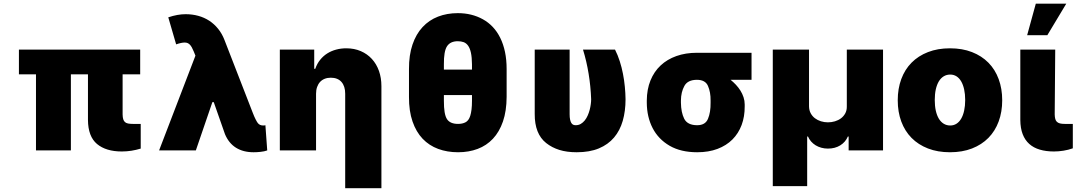

<svg xmlns="http://www.w3.org/2000/svg" viewBox="-20 -814 5831 1039"><path d="M738.6 -545.5V-411.9H643.5V-194.6Q643.8 -179 646.8 -169Q649.9 -159.1 656.2 -153.4Q662.6 -147.7 673.1 -145.6Q683.6 -143.5 698.9 -143.5H741.5V-9.9Q717 -2.5 691.6 1.6Q666.2 5.7 639.2 5.7Q553.6 5.7 505 -34.8Q456.7 -75.3 456 -164.8V-411.9H363.6V0H174.7V-411.9H82.4V-545.5Z M1037.6 -512.8 1028.4 -535.5Q1023.1 -548.3 1018.1 -557.4Q1013.1 -566.4 1007.5 -572.3Q1001.8 -578.1 995 -581Q988.3 -583.8 979.4 -583.8Q961.6 -583.8 933.2 -573.9L890.6 -720.2Q940.7 -737.2 984.4 -737.2Q1020.6 -737.2 1052.9 -728.3Q1085.2 -719.5 1112.2 -701.9Q1139.2 -684.3 1160.3 -658.2Q1181.5 -632.1 1194.6 -598L1348 -203.1Q1356.2 -181.8 1363.3 -168Q1370.4 -154.1 1375.4 -147.7Q1385.7 -134.9 1404.1 -134.9Q1413 -134.9 1416.2 -136.4L1426.1 0Q1418.7 2.8 1409.1 4.8Q1399.5 6.7 1389.7 7.8Q1380 8.9 1370.2 9.4Q1360.4 9.9 1352.3 9.9Q1296.2 9.9 1256.9 -14.7Q1217.7 -39.4 1197.4 -88.1L1136.7 -261.4H1129.3L1039.8 0H840.9Z M1494.3 -545.5H1680.4V-441.8H1686.1Q1695.7 -469.5 1712.4 -490.2Q1729 -511 1751.1 -524.9Q1773.1 -538.7 1799.2 -545.6Q1825.3 -552.6 1853.7 -552.6Q1897.4 -552.6 1932.5 -537.3Q1967.7 -522 1992.5 -494.9Q2017.4 -467.7 2030.7 -430.2Q2044 -392.8 2044 -348V204.5H1848V-306.8Q1848 -347.7 1827.8 -370.6Q1807.5 -393.5 1769.9 -393.5Q1751.8 -393.5 1737 -387.6Q1722.3 -381.7 1712 -370.6Q1701.7 -359.4 1696 -343.2Q1690.3 -327.1 1690.3 -306.8V0H1494.3Z M2193.2 -289.8V-440.3Q2192.8 -516 2212.2 -572.8Q2231.5 -629.6 2266.7 -667.4Q2301.8 -705.3 2350.5 -724.1Q2399.1 -742.9 2457.4 -742.9Q2533.4 -742.9 2593.4 -709.5Q2622.9 -693.2 2646.7 -668Q2670.5 -642.8 2687.1 -609Q2703.8 -575.3 2712.7 -533.2Q2721.6 -491.1 2721.6 -440.3V-289.8Q2721.2 -213.1 2701.7 -156.6Q2682.2 -100.1 2647.5 -63.2Q2612.9 -26.3 2564.8 -8.2Q2516.7 9.9 2458.8 9.9Q2400.2 9.9 2351.2 -8.2Q2302.2 -26.3 2267 -63.2Q2231.9 -100.1 2212.4 -156.6Q2192.8 -213.1 2193.2 -289.8ZM2398.8 -169.4Q2415.8 -143.5 2458.8 -143.5Q2482.2 -143.5 2498.6 -152Q2507.1 -156.2 2513.7 -164.8Q2520.2 -173.3 2524.7 -187.1Q2529.1 -201 2531.6 -221.1Q2534.1 -241.1 2534.1 -268.5V-299.7H2382.1V-268.5Q2381.7 -195.7 2398.8 -169.4ZM2382.1 -465.9V-437.5H2534.1V-465.9Q2533.7 -504.3 2528.4 -528.6Q2523.1 -552.9 2513.1 -566.8Q2503.2 -580.6 2489.2 -585.8Q2475.1 -590.9 2457.4 -590.9Q2416.5 -590.9 2398.8 -563.2Q2381.4 -536.2 2382.1 -465.9Z M2873.6 -197.4V-545.5H3062.5V-196Q3062.5 -178.6 3065 -167.1Q3067.5 -155.5 3071.7 -148.6Q3076 -141.7 3082 -139Q3088.1 -136.4 3095.2 -136.4Q3110.8 -136.4 3122.9 -143.5Q3134.9 -150.6 3144.4 -162.3Q3153.8 -174 3160.3 -188.9Q3166.9 -203.8 3171 -219.5Q3175.1 -235.1 3177 -250Q3179 -264.9 3179 -277Q3176.5 -346.6 3165.3 -415Q3154.1 -483.3 3134.9 -545.5H3308.2Q3323.2 -516 3333.8 -482.6Q3344.5 -449.2 3351.2 -414.4Q3358 -379.6 3361.3 -344.6Q3364.7 -309.7 3365.1 -277Q3365.1 -213.1 3350 -160.3Q3334.9 -107.6 3302.9 -69.8Q3271 -32 3220.9 -11Q3170.8 9.9 3100.9 9.9Q3047.6 9.9 3007.1 -2.7Q2966.6 -15.3 2935.4 -40.1Q2872.9 -89.8 2873.6 -197.4Z M3480.1 -258.5V-269.9Q3480.5 -330.6 3500 -378.6Q3519.5 -426.5 3554.9 -459.7Q3590.2 -492.9 3640.3 -510.7Q3690.3 -528.4 3751.4 -528.4H4046.9V-382.1H3933.6Q3948.5 -370 3962.4 -355.3Q3976.2 -340.6 3986.9 -323.5Q3997.5 -306.5 4003.7 -287.6Q4009.9 -268.8 4009.9 -248.6V-238.6Q4010.3 -183.2 3993.3 -137.6Q3976.2 -92 3943.4 -59.1Q3910.5 -26.3 3862.6 -8.2Q3814.6 9.9 3752.8 9.9Q3664.4 9.9 3603.7 -25.2Q3542.6 -60.7 3511.5 -121.1Q3480.5 -181.5 3480.1 -258.5ZM3664.8 -269.9V-258.5Q3665.5 -205.6 3682.5 -171.5Q3700.3 -136.4 3752.8 -136.4Q3797.2 -136.4 3811.4 -171.5Q3826 -206.3 3825.3 -258.5V-269.9Q3826 -315 3811.1 -349.1Q3796.9 -382.1 3751.4 -382.1Q3701.7 -382.1 3683.6 -349.1Q3665.1 -315.7 3664.8 -269.9Z M4161.9 193.2V-545.5H4358V-238.6Q4358.3 -217.3 4367 -201.2Q4375.7 -185 4389.9 -174.2Q4404.1 -163.4 4422.4 -157.7Q4440.7 -152 4460.2 -152Q4479.8 -152 4498.2 -157.5Q4516.7 -163 4531.1 -173.8Q4545.5 -184.7 4554.2 -200.8Q4562.9 -217 4562.5 -238.6V-545.5H4758.5V0H4572.4V-75.3H4568.2Q4555.4 -45.1 4527.2 -27.5Q4498.9 -9.9 4460.2 -9.9Q4441.4 -9.9 4424.5 -14.6Q4407.7 -19.2 4393.8 -27.7Q4380 -36.2 4369.3 -48.3Q4358.7 -60.4 4352.3 -75.3H4348V193.2Z M4838.1 -271.3Q4838.1 -334.2 4857.2 -386Q4876.4 -437.9 4912.8 -474.8Q4949.2 -511.7 5001.8 -532.1Q5054.3 -552.6 5120.7 -552.6Q5187.5 -552.6 5239.9 -532.1Q5292.3 -511.7 5328.7 -474.8Q5365.1 -437.9 5384.2 -386Q5403.4 -334.2 5403.4 -271.3Q5403.4 -208.5 5384.2 -156.6Q5365.1 -104.8 5328.7 -67.8Q5292.3 -30.9 5239.9 -10.5Q5187.5 9.9 5120.7 9.9Q5054.3 9.9 5001.8 -10.5Q4949.2 -30.9 4912.8 -67.8Q4876.4 -104.8 4857.2 -156.6Q4838.1 -208.5 4838.1 -271.3ZM5122.2 -134.9Q5141 -134.9 5155.9 -144.4Q5170.8 -153.8 5181.3 -171.7Q5191.8 -189.6 5197.4 -215.2Q5203.1 -240.8 5203.1 -272.7Q5203.1 -304.7 5197.4 -330.3Q5191.8 -355.8 5181.3 -373.8Q5170.8 -391.7 5155.9 -401.1Q5141 -410.5 5122.2 -410.5Q5102.6 -410.5 5087 -401.1Q5071.4 -391.7 5060.5 -373.8Q5049.7 -355.8 5044 -330.3Q5038.4 -304.7 5038.4 -272.7Q5038.4 -240.8 5044 -215.2Q5049.7 -189.6 5060.5 -171.7Q5071.4 -153.8 5087 -144.4Q5102.6 -134.9 5122.2 -134.9Z M5690.3 -545.5 5687.5 -194.6Q5687.9 -180.4 5690.5 -170.5Q5693.2 -160.5 5699.4 -154.7Q5705.6 -148.8 5715.9 -146.1Q5726.2 -143.5 5741.5 -143.5H5785.5V-11.4Q5761.7 -2.8 5735.3 1.4Q5708.8 5.7 5683.2 5.7Q5640.6 5.7 5606.9 -4.3Q5573.2 -14.2 5549.9 -35Q5526.6 -55.8 5514.2 -87.9Q5501.8 -120 5501.4 -164.8V-545.5ZM5538.4 -623.6 5585.2 -794H5750L5647.7 -623.6Z"/></svg>

Font: Inter P Black
Style: Regular
Weight: 900
Designer: Rasmus Andersson
Foundry: rsms
Version: Version 3.018;git-588b23468